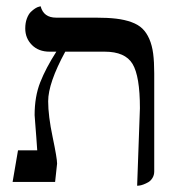

<svg xmlns="http://www.w3.org/2000/svg" viewBox="-20 -577 555 609"><path d="M415 12.2 423.8 -233.9Q423.8 -335.4 400.4 -374.3Q377 -413.1 312 -413.1H187Q132.8 -313.5 132.8 -255.9Q132.8 -209.5 147 -142.1Q161.1 -74.7 161.1 -58.1L154.8 0H20L37.1 -100.1H98.1Q97.2 -114.7 95.2 -141.1Q93.3 -167.5 91.6 -187.7Q89.8 -208 89.8 -211.9Q89.8 -271 107.7 -316.2Q125.5 -361.3 158.7 -413.1H137.2Q102.5 -413.1 81.3 -434.3Q60.1 -455.6 60.1 -486.8Q60.1 -504.4 65.2 -518.1Q70.3 -531.7 77.4 -538.8Q84.5 -545.9 91.6 -550.3Q98.6 -554.7 103.5 -555.7L108.9 -557.1Q118.2 -521 158.2 -521H284.2Q321.8 -521 348.6 -517.8Q375.5 -514.6 397 -506.8Q418.5 -499 431.6 -486.3Q444.8 -473.6 453.6 -453.4Q462.4 -433.1 465.8 -407Q469.2 -380.9 469.2 -344.2V-33.2Q469.2 -21.5 463.6 -12.5Q458 -3.4 450.2 1Q442.4 5.4 434.6 8.3Q426.8 11.2 420.9 11.7Z"/></svg>

Font: Linux Biolinum
Style: Regular
Weight: 400
Designer: Philipp H. Poll
Foundry: Philipp H. Poll
Version: Version 0.6.4